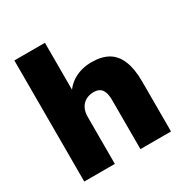

<svg xmlns="http://www.w3.org/2000/svg" viewBox="-163 -837 932 968"><g transform="rotate(-30 303.0 -352.5)"><path d="M52 0V-705H230V-406H214Q238 -453 282.5 -478Q327 -503 384 -503Q443 -503 481 -480.5Q519 -458 538 -410.5Q557 -363 557 -291V0H379V-284Q379 -314 372 -332.5Q365 -351 351.5 -359Q338 -367 318 -367Q291 -367 271 -355.5Q251 -344 240.5 -323Q230 -302 230 -273V0Z"/></g></svg>

Font: Nunito Sans 12pt ExtraLight 12pt Black
Style: Regular
Weight: 900
Version: Version 3.101;gftools[0.9.27]